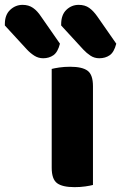

<svg xmlns="http://www.w3.org/2000/svg" viewBox="-157 -763 499 791"><path d="M150 8Q100 8 78 -8.5Q56 -25 56 -72V-479Q67 -482 87.5 -485Q108 -488 132 -488Q182 -488 204 -471.5Q226 -455 226 -408V-1Q215 2 194.5 5Q174 8 150 8ZM-137 -658V-664Q-137 -702 -115 -722.5Q-93 -743 -64 -743Q-39 -743 -21 -730.5Q-3 -718 12 -695L90 -583Q81 -548 63 -535.5Q45 -523 21 -523Q1 -523 -15.5 -533.5Q-32 -544 -46 -559ZM95 -658V-663Q95 -702 116.5 -722.5Q138 -743 167 -743Q193 -743 210.5 -730.5Q228 -718 244 -695L322 -583Q313 -548 295 -535.5Q277 -523 252 -523Q232 -523 216 -533.5Q200 -544 186 -559Z"/></svg>

Font: Baloo Thambi 2 ExtraBold
Style: Regular
Weight: 800
Designer: Aadarsh Rajan and Ek Type
Foundry: Ek Type
Version: Version 1.640;hotconv 1.0.111;makeotfexe 2.5.65597; ttfautoh